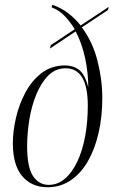

<svg xmlns="http://www.w3.org/2000/svg" viewBox="-20 -777 483 807"><path d="M180 10Q113 10 73.5 -36.5Q34 -83 34 -175Q34 -225 47 -281.5Q60 -338 87 -388.5Q114 -439 155.5 -470.5Q197 -502 254 -502Q287 -502 312 -483.5Q337 -465 351 -410Q351 -469 338 -531.5Q325 -594 298 -645L190 -573L193 -587L294 -654Q275 -686 251 -710.5Q227 -735 197 -746L200 -757Q237 -744 266 -722Q295 -700 319 -670L437 -748L434 -735L324 -662Q369 -602 389.5 -522.5Q410 -443 410 -365Q410 -287 394.5 -219Q379 -151 349.5 -99.5Q320 -48 277 -19Q234 10 180 10ZM185 0Q223 0 253.5 -26.5Q284 -53 305.5 -99Q327 -145 338 -205Q349 -265 349 -333Q349 -490 256 -490Q213 -490 182.5 -459Q152 -428 132 -378.5Q112 -329 103 -272Q94 -215 94 -163Q94 -75 118.5 -37.5Q143 0 185 0Z"/></svg>

Font: Noto Serif Display ExtraCondensed Light
Style: Italic
Weight: 300
Width: 2
Italic angle: -12°
Designer: Monotype Design Team
Foundry: Monotype Imaging Inc.
Version: Version 2.009